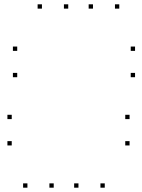

<svg xmlns="http://www.w3.org/2000/svg" viewBox="-20 -760 660 890"><path d="M296.3 -720V-740H276.3V-720ZM174.4 -720V-740H154.4V-720ZM107.1 110V90H87.1V110ZM229 110V90H209V110ZM532.9 -720V-740H512.9V-720ZM411 -720V-740H391V-720ZM343.7 110V90H323.7V110ZM465.6 110V90H445.6V110ZM606 -402.1V-422.1H586V-402.1ZM606 -524.2V-544.2H586V-524.2ZM59.8 -524.2V-544.2H39.8V-524.2ZM59.8 -402.1V-422.1H39.8V-402.1ZM580.6 -85.8V-105.8H560.6V-85.8ZM580.6 -207.9V-227.9H560.6V-207.9ZM34.4 -207.9V-227.9H14.4V-207.9ZM34.4 -85.8V-105.8H14.4V-85.8Z"/></svg>

Font: Monaspace Neon Dots Var
Style: Regular
Weight: 400
Designer: Riley Cran and the Lettermatic Team
Version: Version 1.100 (Monaspace Neon Dots)